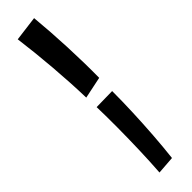

<svg xmlns="http://www.w3.org/2000/svg" viewBox="-334 -760 955 955"><g transform="rotate(-45 143.5 -282.0)"><path d="M104 -311Q101 -418 91.5 -534.5Q82 -651 68 -757L200 -774Q210 -669 215 -554.5Q220 -440 219 -335ZM98 210Q103 140 105.5 62Q108 -16 108.5 -93.5Q109 -171 107 -241L218 -243Q218 -174 215 -97Q212 -20 206.5 56.5Q201 133 193 203Z"/></g></svg>

Font: Marhey Light Medium
Style: Regular
Weight: 500
Version: Version 1.000